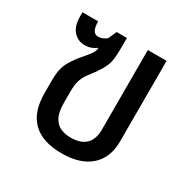

<svg xmlns="http://www.w3.org/2000/svg" viewBox="-125 -635 755 763"><g transform="rotate(30 252.0 -253.5)"><path d="M250 10Q163 10 118 -33.5Q73 -77 73 -164V-222Q73 -277 91 -308Q109 -339 133 -366Q147 -382 157 -395.5Q167 -409 169 -423L166 -425Q156 -417 143.5 -412.5Q131 -408 116 -408Q84 -408 63.5 -431Q43 -454 43 -497V-517H115Q115 -464 144 -464Q153 -464 163.5 -467.5Q174 -471 183 -479L200 -517H247V-474Q247 -446 245 -425.5Q243 -405 235 -386Q227 -367 209 -341Q195 -323 184 -308Q173 -293 166 -273.5Q159 -254 159 -221V-169Q159 -125 172 -102Q185 -79 205.5 -70.5Q226 -62 250 -62Q343 -62 343 -152V-517H429V-147Q429 -73 383 -31.5Q337 10 250 10Z"/></g></svg>

Font: Noto Sans Thai UI SemCond
Style: Regular
Weight: 400
Width: 4
Designer: Monotype Design Team
Foundry: Monotype Imaging Inc.
Version: Version 2.000